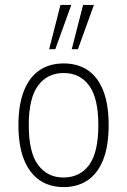

<svg xmlns="http://www.w3.org/2000/svg" viewBox="-20 -753 517 781"><path d="M239 8Q182 8 141 -20Q100 -48 77.5 -104Q55 -160 55 -244Q55 -328 77.5 -384Q100 -440 141 -467.5Q182 -495 239 -495Q296 -495 337 -467.5Q378 -440 400 -384Q422 -328 422 -244Q422 -160 400 -104Q378 -48 337 -20Q296 8 239 8ZM238 -31Q305 -31 342.5 -82Q380 -133 380 -244Q380 -354 342.5 -405Q305 -456 239 -456Q173 -456 135 -405Q97 -354 97 -244Q97 -133 135 -82Q173 -31 238 -31ZM272 -553 318 -733H362L297 -553ZM180 -553 226 -733H270L205 -553Z"/></svg>

Font: Nunito Sans 10pt Condensed ExtraLight
Style: Regular
Weight: 250
Width: 3
Designer: Vernon Adams
Foundry: Vernon Adams
Version: Version 3.101;gftools[0.9.27]